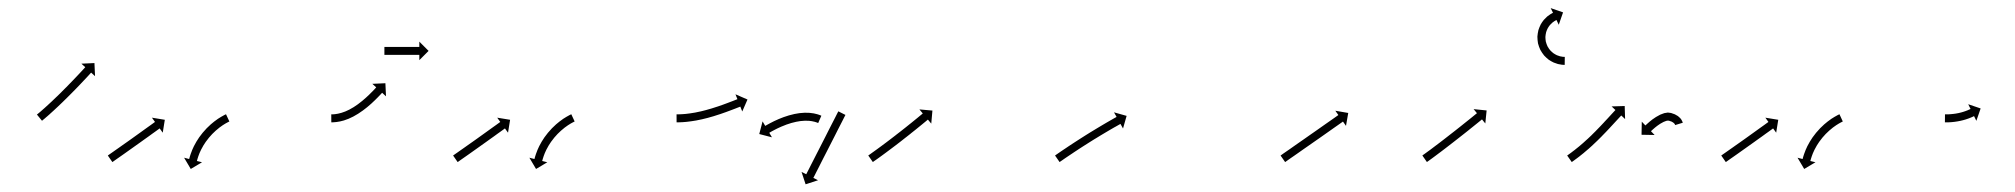

<svg xmlns="http://www.w3.org/2000/svg" viewBox="-20 -508 5049 481"><path d="M73.9 -222.1C73.5 -221.7 73 -221.3 72.5 -221L85.2 -205.5C85.7 -205.8 86.1 -206.2 86.6 -206.6L86.6 -206.6L86.6 -206.6C88 -207.7 89.3 -208.9 90.6 -210L90.7 -210L90.7 -210C92.8 -211.8 94.9 -213.6 96.9 -215.4L96.9 -215.4L97 -215.4C99.7 -217.8 102.4 -220.1 105.1 -222.5L105.1 -222.6L105.1 -222.6C108.3 -225.5 111.5 -228.3 114.7 -231.3L114.7 -231.3L114.7 -231.3C118.2 -234.6 121.8 -237.9 125.3 -241.2L125.3 -241.2L125.3 -241.2C129.1 -244.8 132.8 -248.4 136.6 -252L136.6 -252L136.6 -252C140.5 -255.8 144.3 -259.5 148.1 -263.3L148.1 -263.3L148.1 -263.3C152 -267.1 155.8 -271 159.6 -274.8L159.6 -274.8L159.6 -274.8C163.3 -278.5 166.9 -282.3 170.6 -286L170.6 -286L170.6 -286C174 -289.5 177.4 -293.1 180.8 -296.6L180.8 -296.6L180.8 -296.6C183.8 -299.8 186.8 -303 189.8 -306.2L189.8 -306.2L189.9 -306.2C192.4 -308.9 194.9 -311.6 197.5 -314.3L197.5 -314.3L197.5 -314.3C199.4 -316.4 201.3 -318.5 203.3 -320.6L203.3 -320.6L203.3 -320.6C204.5 -322 205.8 -323.3 207 -324.7C207.5 -325.1 207.9 -325.6 208.3 -326.1L218.1 -317.2L216.6 -350L183.9 -348.5L193.6 -339.6C193.2 -339.1 192.7 -338.6 192.3 -338.2C191.1 -336.8 189.8 -335.5 188.6 -334.1L188.6 -334.1L188.6 -334.2C186.7 -332.1 184.7 -330 182.8 -327.9L182.8 -327.9L182.8 -327.9C180.3 -325.2 177.8 -322.5 175.3 -319.9L175.3 -319.9L175.3 -319.9C172.3 -316.7 169.3 -313.6 166.3 -310.4L166.3 -310.4L166.3 -310.4C163 -306.9 159.6 -303.4 156.2 -299.9L156.2 -299.9L156.2 -300C152.6 -296.2 149 -292.5 145.4 -288.8L145.4 -288.9L145.4 -288.9C141.6 -285.1 137.8 -281.3 134 -277.5L134.1 -277.5L134.1 -277.5C130.3 -273.8 126.5 -270.1 122.7 -266.3L122.7 -266.4L122.7 -266.4C119 -262.8 115.3 -259.2 111.5 -255.7L111.6 -255.7L111.6 -255.7C108.1 -252.5 104.6 -249.2 101.1 -246L101.1 -246L101.1 -246C98 -243.1 94.9 -240.3 91.7 -237.4L91.8 -237.5L91.8 -237.5C89.1 -235.1 86.5 -232.8 83.8 -230.5L83.8 -230.5L83.9 -230.5C81.8 -228.8 79.8 -227 77.8 -225.3L77.8 -225.3L77.8 -225.3C76.5 -224.2 75.2 -223.1 73.9 -222.1L73.9 -222.1Z M251.4 -119.3C251 -119 250.5 -118.7 250.1 -118.4L261.5 -102C262 -102.3 262.4 -102.6 262.9 -102.9C264.1 -103.8 265.4 -104.7 266.7 -105.6C268.6 -107 270.6 -108.3 272.5 -109.7C275.1 -111.5 277.6 -113.2 280.1 -115C283.1 -117.1 286.1 -119.2 289.1 -121.3C292.5 -123.7 295.8 -126.1 299.1 -128.4C302.7 -130.9 306.3 -133.5 309.8 -136C313.5 -138.6 317.2 -141.2 320.9 -143.9C324.6 -146.5 328.2 -149.1 331.9 -151.7C335.5 -154.3 339 -156.8 342.6 -159.4C345.9 -161.8 349.2 -164.1 352.6 -166.5C355.5 -168.7 358.5 -170.8 361.5 -173C364 -174.8 366.5 -176.6 369.1 -178.4C371 -179.8 372.9 -181.2 374.9 -182.6C376.1 -183.5 377.4 -184.4 378.6 -185.3C379.1 -185.6 379.5 -186 380 -186.3L387.7 -175.6L392.9 -207.9L360.6 -213.2L368.3 -202.5C367.8 -202.2 367.4 -201.9 366.9 -201.5C365.7 -200.6 364.4 -199.7 363.2 -198.8C361.2 -197.4 359.3 -196 357.4 -194.6C354.8 -192.8 352.3 -191 349.8 -189.2C346.8 -187.1 343.9 -184.9 340.9 -182.8C337.6 -180.4 334.2 -178 330.9 -175.6C327.4 -173.1 323.8 -170.5 320.3 -168C316.6 -165.4 312.9 -162.8 309.3 -160.1C305.6 -157.5 301.9 -154.9 298.3 -152.3C294.7 -149.8 291.1 -147.3 287.6 -144.8C284.3 -142.4 280.9 -140 277.6 -137.7C274.6 -135.6 271.6 -133.5 268.6 -131.4C266.1 -129.6 263.6 -127.8 261.1 -126.1C259.1 -124.7 257.1 -123.3 255.2 -122C253.9 -121.1 252.7 -120.2 251.4 -119.3ZM553.4 -203.1C553.8 -203.3 554.2 -203.5 554.6 -203.7L546.2 -221.8C545.7 -221.6 545.2 -221.4 544.8 -221.1C544.8 -221.1 544.8 -221.1 544.8 -221.1C544.7 -221.1 544.7 -221.1 544.7 -221.1C543.4 -220.5 542.1 -219.8 540.7 -219.1C540.7 -219.1 540.7 -219.1 540.7 -219.1C540.6 -219.1 540.6 -219 540.6 -219C538.5 -217.9 536.5 -216.8 534.5 -215.6C534.5 -215.6 534.4 -215.6 534.4 -215.6C534.3 -215.6 534.3 -215.5 534.3 -215.5C531.6 -213.9 529 -212.3 526.4 -210.6C526.4 -210.6 526.4 -210.5 526.3 -210.5C526.3 -210.5 526.2 -210.5 526.2 -210.5C523.2 -208.4 520.2 -206.2 517.2 -203.9C517.2 -203.9 517.1 -203.9 517.1 -203.9C517.1 -203.8 517 -203.8 517 -203.8C513.7 -201.2 510.5 -198.5 507.3 -195.8C507.3 -195.8 507.3 -195.7 507.3 -195.7C507.2 -195.7 507.2 -195.6 507.2 -195.6C503.8 -192.6 500.6 -189.5 497.4 -186.3C497.4 -186.3 497.4 -186.2 497.3 -186.2C497.3 -186.2 497.3 -186.1 497.3 -186.1C494.1 -182.7 491 -179.3 488 -175.7C488 -175.7 487.9 -175.7 487.9 -175.6C487.9 -175.6 487.8 -175.5 487.8 -175.5C484.9 -172 482.1 -168.3 479.4 -164.5C479.4 -164.5 479.4 -164.5 479.3 -164.4C479.3 -164.4 479.2 -164.3 479.2 -164.3C476.7 -160.7 474.3 -156.9 472 -153.1C472 -153.1 472 -153.1 471.9 -153C471.9 -153 471.9 -152.9 471.9 -152.9C469.8 -149.3 467.8 -145.7 465.9 -142C465.9 -142 465.9 -142 465.9 -141.9C465.8 -141.8 465.8 -141.8 465.8 -141.8C464.2 -138.5 462.7 -135.1 461.2 -131.7C461.2 -131.7 461.2 -131.7 461.2 -131.6C461.2 -131.6 461.2 -131.5 461.2 -131.5C460 -128.6 458.9 -125.7 457.9 -122.8C457.9 -122.8 457.8 -122.8 457.8 -122.7C457.8 -122.7 457.8 -122.6 457.8 -122.6C457 -120.4 456.3 -118.1 455.6 -115.8C455.6 -115.8 455.6 -115.8 455.6 -115.8C455.6 -115.7 455.6 -115.7 455.6 -115.7C455.2 -114.2 454.7 -112.7 454.3 -111.3C454.3 -111.3 454.3 -111.2 454.3 -111.2C454.3 -111.2 454.3 -111.2 454.3 -111.2C454.2 -110.7 454.1 -110.2 453.9 -109.6L441.2 -112.9L457.9 -84.7L486.1 -101.5L473.3 -104.7C473.4 -105.2 473.6 -105.7 473.7 -106.2C473.7 -106.2 473.7 -106.2 473.7 -106.2C473.7 -106.1 473.7 -106.1 473.7 -106.1C474 -107.5 474.4 -108.8 474.8 -110.2C474.8 -110.2 474.8 -110.1 474.8 -110.1C474.8 -110.1 474.8 -110.1 474.8 -110.1C475.4 -112.1 476.1 -114.2 476.8 -116.3C476.8 -116.3 476.7 -116.2 476.7 -116.2C476.7 -116.2 476.7 -116.1 476.7 -116.1C477.6 -118.8 478.7 -121.4 479.7 -124.1C479.7 -124.1 479.7 -124 479.7 -124C479.7 -123.9 479.6 -123.9 479.6 -123.9C481 -127 482.4 -130.1 483.8 -133.1C483.8 -133.1 483.8 -133.1 483.8 -133C483.8 -133 483.7 -132.9 483.7 -132.9C485.5 -136.3 487.3 -139.6 489.2 -142.9C489.2 -142.9 489.1 -142.9 489.1 -142.8C489.1 -142.8 489 -142.7 489 -142.7C491.2 -146.2 493.4 -149.6 495.7 -153C495.7 -153 495.7 -153 495.7 -152.9C495.6 -152.9 495.6 -152.8 495.6 -152.8C498.1 -156.3 500.7 -159.7 503.4 -163C503.4 -163 503.3 -162.9 503.3 -162.9C503.3 -162.8 503.2 -162.8 503.2 -162.8C506 -166.1 508.9 -169.3 511.8 -172.4C511.8 -172.4 511.8 -172.3 511.7 -172.3C511.7 -172.2 511.6 -172.2 511.6 -172.2C514.6 -175.2 517.6 -178 520.6 -180.8C520.6 -180.8 520.6 -180.8 520.6 -180.8C520.5 -180.7 520.5 -180.7 520.5 -180.7C523.4 -183.2 526.4 -185.7 529.4 -188.1C529.4 -188.1 529.4 -188.1 529.3 -188C529.3 -188 529.2 -188 529.2 -188C532 -190 534.7 -192 537.6 -194C537.6 -194 537.5 -193.9 537.5 -193.9C537.4 -193.9 537.4 -193.9 537.4 -193.9C539.8 -195.4 542.2 -196.9 544.6 -198.4C544.6 -198.4 544.5 -198.4 544.5 -198.3C544.5 -198.3 544.4 -198.3 544.4 -198.3C546.3 -199.3 548.1 -200.4 550 -201.4C550 -201.4 550 -201.4 549.9 -201.3C549.9 -201.3 549.9 -201.3 549.9 -201.3C551.1 -201.9 552.2 -202.5 553.4 -203.1C553.4 -203.1 553.4 -203.1 553.4 -203.1C553.4 -203.1 553.4 -203.1 553.4 -203.1Z M811.2 -221.5C810.8 -221.5 810.3 -221.5 809.9 -221.5L810 -201.5C810.5 -201.5 811 -201.5 811.5 -201.5C811.5 -201.5 811.5 -201.5 811.5 -201.5C811.5 -201.5 811.5 -201.5 811.5 -201.5C813 -201.5 814.4 -201.6 815.8 -201.7C815.8 -201.7 815.8 -201.7 815.9 -201.7C815.9 -201.7 816 -201.7 816 -201.7C818.2 -201.8 820.3 -202 822.5 -202.3C822.5 -202.3 822.6 -202.3 822.6 -202.3C822.7 -202.3 822.8 -202.3 822.8 -202.3C825.6 -202.7 828.4 -203.1 831.2 -203.7C831.2 -203.7 831.3 -203.7 831.4 -203.7C831.4 -203.7 831.5 -203.7 831.5 -203.7C834.8 -204.5 838.2 -205.3 841.4 -206.2C841.4 -206.2 841.5 -206.3 841.6 -206.3C841.7 -206.3 841.7 -206.3 841.7 -206.3C845.5 -207.5 849.1 -208.8 852.8 -210.3C852.8 -210.3 852.8 -210.3 852.9 -210.3C853 -210.4 853.1 -210.4 853.1 -210.4C857 -212.1 860.9 -213.9 864.8 -215.9C864.8 -215.9 864.8 -215.9 864.9 -215.9C865 -216 865 -216 865 -216C869 -218.2 873 -220.5 876.9 -222.9C876.9 -222.9 877 -222.9 877 -222.9C877.1 -223 877.1 -223 877.1 -223C881.1 -225.6 885 -228.2 888.8 -231C888.8 -231 888.9 -231 888.9 -231C889 -231.1 889 -231.1 889 -231.1C892.8 -233.9 896.4 -236.8 900.1 -239.7C900.1 -239.7 900.1 -239.8 900.2 -239.8C900.2 -239.8 900.2 -239.8 900.2 -239.8C903.6 -242.7 907 -245.6 910.4 -248.6C910.4 -248.6 910.4 -248.6 910.4 -248.6C910.4 -248.7 910.5 -248.7 910.5 -248.7C913.4 -251.4 916.4 -254.2 919.3 -257C919.3 -257 919.4 -257 919.4 -257.1C919.4 -257.1 919.4 -257.1 919.4 -257.1C921.9 -259.5 924.3 -262 926.8 -264.5C926.8 -264.5 926.8 -264.5 926.8 -264.5C926.8 -264.5 926.8 -264.5 926.8 -264.5C928.7 -266.4 930.6 -268.4 932.4 -270.4L932.4 -270.4L932.5 -270.4C933.7 -271.7 934.8 -272.9 936 -274.2L936 -274.2L936 -274.2C936.5 -274.7 936.9 -275.2 937.3 -275.6L947 -266.7L945.5 -299.5L912.8 -298L922.5 -289.1C922.1 -288.6 921.7 -288.2 921.3 -287.8L921.3 -287.8L921.3 -287.8C920.2 -286.5 919 -285.3 917.9 -284L917.9 -284.1L917.9 -284.1C916.1 -282.2 914.3 -280.3 912.5 -278.4C912.5 -278.4 912.5 -278.4 912.5 -278.4C912.5 -278.5 912.5 -278.5 912.5 -278.5C910.2 -276.1 907.8 -273.7 905.4 -271.4C905.4 -271.4 905.4 -271.4 905.4 -271.4C905.5 -271.4 905.5 -271.4 905.5 -271.4C902.7 -268.7 899.8 -266.1 896.9 -263.4C896.9 -263.4 897 -263.5 897 -263.5C897 -263.5 897 -263.5 897 -263.5C893.9 -260.7 890.6 -257.9 887.4 -255.2C887.4 -255.2 887.4 -255.2 887.4 -255.2C887.5 -255.2 887.5 -255.3 887.5 -255.3C884.1 -252.5 880.6 -249.8 877 -247.1C877 -247.1 877.1 -247.1 877.1 -247.2C877.1 -247.2 877.2 -247.2 877.2 -247.2C873.6 -244.7 870 -242.2 866.3 -239.8C866.3 -239.8 866.3 -239.8 866.4 -239.8C866.4 -239.9 866.5 -239.9 866.5 -239.9C862.9 -237.7 859.2 -235.6 855.5 -233.6C855.5 -233.6 855.6 -233.6 855.6 -233.7C855.7 -233.7 855.8 -233.7 855.8 -233.7C852.3 -232 848.8 -230.3 845.2 -228.8C845.2 -228.8 845.2 -228.8 845.3 -228.8C845.4 -228.9 845.5 -228.9 845.5 -228.9C842.2 -227.6 839 -226.4 835.6 -225.4C835.6 -225.4 835.7 -225.4 835.8 -225.4C835.9 -225.4 835.9 -225.5 835.9 -225.5C833.1 -224.6 830.1 -223.9 827.2 -223.3C827.2 -223.3 827.3 -223.3 827.4 -223.3C827.4 -223.3 827.5 -223.3 827.5 -223.3C825 -222.8 822.6 -222.4 820.1 -222.1C820.1 -222.1 820.2 -222.1 820.2 -222.1C820.3 -222.1 820.4 -222.1 820.4 -222.1C818.5 -221.9 816.6 -221.8 814.7 -221.6C814.7 -221.6 814.7 -221.6 814.7 -221.6C814.8 -221.6 814.8 -221.6 814.8 -221.6C813.6 -221.6 812.4 -221.5 811.1 -221.5C811.1 -221.5 811.2 -221.5 811.2 -221.5C811.2 -221.5 811.2 -221.5 811.2 -221.5ZM944 -390.5C943.7 -390.5 943.3 -390.5 943 -390.5V-370.5C943.3 -370.5 943.7 -370.5 944 -370.5C944.9 -370.5 945.8 -370.5 946.8 -370.5C948.2 -370.5 949.6 -370.5 951.1 -370.5C952.9 -370.5 954.8 -370.5 956.7 -370.5C958.9 -370.5 961.1 -370.5 963.3 -370.5C965.8 -370.5 968.2 -370.5 970.7 -370.5C973.3 -370.5 976 -370.5 978.6 -370.5C981.3 -370.5 984 -370.5 986.7 -370.5C989.5 -370.5 992.2 -370.5 994.9 -370.5C997.5 -370.5 1000.2 -370.5 1002.8 -370.5C1005.3 -370.5 1007.7 -370.5 1010.2 -370.5C1012.4 -370.5 1014.6 -370.5 1016.8 -370.5C1018.7 -370.5 1020.6 -370.5 1022.4 -370.5C1023.9 -370.5 1025.3 -370.5 1026.7 -370.5C1027.7 -370.5 1028.6 -370.5 1029.5 -370.5C1029.8 -370.5 1030.2 -370.5 1030.5 -370.5V-357.3L1053.7 -380.5L1030.5 -403.7V-390.5C1030.2 -390.5 1029.8 -390.5 1029.5 -390.5C1028.6 -390.5 1027.7 -390.5 1026.7 -390.5C1025.3 -390.5 1023.9 -390.5 1022.4 -390.5C1020.6 -390.5 1018.7 -390.5 1016.8 -390.5C1014.6 -390.5 1012.4 -390.5 1010.2 -390.5C1007.7 -390.5 1005.3 -390.5 1002.8 -390.5C1000.2 -390.5 997.5 -390.5 994.9 -390.5C992.2 -390.5 989.5 -390.5 986.7 -390.5C984 -390.5 981.3 -390.5 978.6 -390.5C976 -390.5 973.3 -390.5 970.7 -390.5C968.2 -390.5 965.8 -390.5 963.3 -390.5C961.1 -390.5 958.9 -390.5 956.7 -390.5C954.8 -390.5 952.9 -390.5 951.1 -390.5C949.6 -390.5 948.2 -390.5 946.8 -390.5C945.8 -390.5 944.9 -390.5 944 -390.5Z M1116.4 -119.3C1116 -119 1115.5 -118.7 1115.1 -118.4L1126.5 -102C1127 -102.3 1127.4 -102.6 1127.9 -102.9C1129.1 -103.8 1130.4 -104.7 1131.7 -105.6C1133.6 -107 1135.6 -108.3 1137.5 -109.7C1140.1 -111.5 1142.6 -113.2 1145.1 -115C1148.1 -117.1 1151.1 -119.2 1154.1 -121.3C1157.5 -123.7 1160.8 -126.1 1164.1 -128.4C1167.7 -130.9 1171.3 -133.5 1174.8 -136C1178.5 -138.6 1182.2 -141.2 1185.9 -143.9C1189.6 -146.5 1193.2 -149.1 1196.9 -151.7C1200.5 -154.3 1204 -156.8 1207.6 -159.4C1210.9 -161.8 1214.2 -164.1 1217.6 -166.5C1220.5 -168.7 1223.5 -170.8 1226.5 -173C1229 -174.8 1231.5 -176.6 1234.1 -178.4C1236 -179.8 1237.9 -181.2 1239.9 -182.6C1241.1 -183.5 1242.4 -184.4 1243.6 -185.3C1244.1 -185.6 1244.5 -186 1245 -186.3L1252.7 -175.6L1257.9 -207.9L1225.6 -213.2L1233.3 -202.5C1232.8 -202.2 1232.4 -201.9 1231.9 -201.5C1230.7 -200.6 1229.4 -199.7 1228.2 -198.8C1226.2 -197.4 1224.3 -196 1222.4 -194.6C1219.8 -192.8 1217.3 -191 1214.8 -189.2C1211.8 -187.1 1208.9 -184.9 1205.9 -182.8C1202.6 -180.4 1199.2 -178 1195.9 -175.6C1192.4 -173.1 1188.8 -170.5 1185.3 -168C1181.6 -165.4 1177.9 -162.8 1174.3 -160.1C1170.6 -157.5 1166.9 -154.9 1163.3 -152.3C1159.7 -149.8 1156.1 -147.3 1152.6 -144.8C1149.3 -142.4 1145.9 -140 1142.6 -137.7C1139.6 -135.6 1136.6 -133.5 1133.6 -131.4C1131.1 -129.6 1128.6 -127.8 1126.1 -126.1C1124.1 -124.7 1122.1 -123.3 1120.2 -122C1118.9 -121.1 1117.7 -120.2 1116.4 -119.3ZM1418.4 -203.1C1418.8 -203.3 1419.2 -203.5 1419.6 -203.7L1411.2 -221.8C1410.7 -221.6 1410.2 -221.4 1409.8 -221.1C1409.8 -221.1 1409.8 -221.1 1409.8 -221.1C1409.7 -221.1 1409.7 -221.1 1409.7 -221.1C1408.4 -220.5 1407.1 -219.8 1405.7 -219.1C1405.7 -219.1 1405.7 -219.1 1405.7 -219.1C1405.6 -219.1 1405.6 -219 1405.6 -219C1403.5 -217.9 1401.5 -216.8 1399.5 -215.6C1399.5 -215.6 1399.4 -215.6 1399.4 -215.6C1399.3 -215.6 1399.3 -215.5 1399.3 -215.5C1396.6 -213.9 1394 -212.3 1391.4 -210.6C1391.4 -210.6 1391.4 -210.5 1391.3 -210.5C1391.3 -210.5 1391.2 -210.5 1391.2 -210.5C1388.2 -208.4 1385.2 -206.2 1382.2 -203.9C1382.2 -203.9 1382.1 -203.9 1382.1 -203.9C1382.1 -203.8 1382 -203.8 1382 -203.8C1378.7 -201.2 1375.5 -198.5 1372.3 -195.8C1372.3 -195.8 1372.3 -195.7 1372.3 -195.7C1372.2 -195.7 1372.2 -195.6 1372.2 -195.6C1368.8 -192.6 1365.6 -189.5 1362.4 -186.3C1362.4 -186.3 1362.4 -186.2 1362.3 -186.2C1362.3 -186.2 1362.3 -186.1 1362.3 -186.1C1359.1 -182.7 1356 -179.3 1353 -175.7C1353 -175.7 1352.9 -175.7 1352.9 -175.6C1352.9 -175.6 1352.8 -175.5 1352.8 -175.5C1349.9 -172 1347.1 -168.3 1344.4 -164.5C1344.4 -164.5 1344.4 -164.5 1344.3 -164.4C1344.3 -164.4 1344.2 -164.3 1344.2 -164.3C1341.7 -160.7 1339.3 -156.9 1337 -153.1C1337 -153.1 1337 -153.1 1336.9 -153C1336.9 -153 1336.9 -152.9 1336.9 -152.9C1334.8 -149.3 1332.8 -145.7 1330.9 -142C1330.9 -142 1330.9 -142 1330.9 -141.9C1330.8 -141.8 1330.8 -141.8 1330.8 -141.8C1329.2 -138.5 1327.7 -135.1 1326.2 -131.7C1326.2 -131.7 1326.2 -131.7 1326.2 -131.6C1326.2 -131.6 1326.2 -131.5 1326.2 -131.5C1325 -128.6 1323.9 -125.7 1322.9 -122.8C1322.9 -122.8 1322.8 -122.8 1322.8 -122.7C1322.8 -122.7 1322.8 -122.6 1322.8 -122.6C1322 -120.4 1321.3 -118.1 1320.6 -115.8C1320.6 -115.8 1320.6 -115.8 1320.6 -115.8C1320.6 -115.7 1320.6 -115.7 1320.6 -115.7C1320.2 -114.2 1319.7 -112.7 1319.3 -111.3C1319.3 -111.3 1319.3 -111.2 1319.3 -111.2C1319.3 -111.2 1319.3 -111.2 1319.3 -111.2C1319.2 -110.7 1319.1 -110.2 1318.9 -109.6L1306.2 -112.9L1322.9 -84.7L1351.1 -101.5L1338.3 -104.7C1338.4 -105.2 1338.6 -105.7 1338.7 -106.2C1338.7 -106.2 1338.7 -106.2 1338.7 -106.2C1338.7 -106.1 1338.7 -106.1 1338.7 -106.1C1339 -107.5 1339.4 -108.8 1339.8 -110.2C1339.8 -110.2 1339.8 -110.1 1339.8 -110.1C1339.8 -110.1 1339.8 -110.1 1339.8 -110.1C1340.4 -112.1 1341.1 -114.2 1341.8 -116.3C1341.8 -116.3 1341.7 -116.2 1341.7 -116.2C1341.7 -116.2 1341.7 -116.1 1341.7 -116.1C1342.6 -118.8 1343.7 -121.4 1344.7 -124.1C1344.7 -124.1 1344.7 -124 1344.7 -124C1344.7 -123.9 1344.6 -123.9 1344.6 -123.9C1346 -127 1347.4 -130.1 1348.8 -133.1C1348.8 -133.1 1348.8 -133.1 1348.8 -133C1348.8 -133 1348.7 -132.9 1348.7 -132.9C1350.5 -136.3 1352.3 -139.6 1354.2 -142.9C1354.2 -142.9 1354.1 -142.9 1354.1 -142.8C1354.1 -142.8 1354 -142.7 1354 -142.7C1356.2 -146.2 1358.4 -149.6 1360.7 -153C1360.7 -153 1360.7 -153 1360.7 -152.9C1360.6 -152.9 1360.6 -152.8 1360.6 -152.8C1363.1 -156.3 1365.7 -159.7 1368.4 -163C1368.4 -163 1368.3 -162.9 1368.3 -162.9C1368.3 -162.8 1368.2 -162.8 1368.2 -162.8C1371 -166.1 1373.9 -169.3 1376.8 -172.4C1376.8 -172.4 1376.8 -172.3 1376.7 -172.3C1376.7 -172.2 1376.6 -172.2 1376.6 -172.2C1379.6 -175.2 1382.6 -178 1385.6 -180.8C1385.6 -180.8 1385.6 -180.8 1385.6 -180.8C1385.5 -180.7 1385.5 -180.7 1385.5 -180.7C1388.4 -183.2 1391.4 -185.7 1394.4 -188.1C1394.4 -188.1 1394.4 -188.1 1394.3 -188C1394.3 -188 1394.2 -188 1394.2 -188C1397 -190 1399.7 -192 1402.6 -194C1402.6 -194 1402.5 -193.9 1402.5 -193.9C1402.4 -193.9 1402.4 -193.9 1402.4 -193.9C1404.8 -195.4 1407.2 -196.9 1409.6 -198.4C1409.6 -198.4 1409.5 -198.4 1409.5 -198.3C1409.5 -198.3 1409.4 -198.3 1409.4 -198.3C1411.3 -199.3 1413.1 -200.4 1415 -201.4C1415 -201.4 1415 -201.4 1414.9 -201.3C1414.9 -201.3 1414.9 -201.3 1414.9 -201.3C1416.1 -201.9 1417.2 -202.5 1418.4 -203.1C1418.4 -203.1 1418.4 -203.1 1418.4 -203.1C1418.4 -203.1 1418.4 -203.1 1418.4 -203.1Z M1676.6 -221.5C1676 -221.5 1675.5 -221.5 1674.9 -221.5L1675 -201.5C1675.6 -201.5 1676.1 -201.5 1676.7 -201.5C1676.7 -201.5 1676.7 -201.5 1676.7 -201.5C1676.7 -201.5 1676.8 -201.5 1676.8 -201.5C1678.4 -201.5 1680 -201.6 1681.7 -201.6C1681.7 -201.6 1681.7 -201.6 1681.7 -201.6C1681.8 -201.6 1681.8 -201.6 1681.8 -201.6C1684.3 -201.7 1686.9 -201.8 1689.5 -201.9C1689.5 -201.9 1689.5 -201.9 1689.5 -201.9C1689.6 -201.9 1689.6 -201.9 1689.6 -201.9C1692.9 -202.2 1696.3 -202.4 1699.6 -202.7C1699.6 -202.7 1699.6 -202.7 1699.7 -202.7C1699.7 -202.7 1699.7 -202.7 1699.7 -202.7C1703.7 -203.2 1707.7 -203.6 1711.6 -204.2C1711.6 -204.2 1711.6 -204.2 1711.7 -204.2C1711.7 -204.2 1711.7 -204.2 1711.7 -204.2C1716.2 -204.8 1720.6 -205.6 1725 -206.3C1725 -206.3 1725.1 -206.4 1725.1 -206.4C1725.2 -206.4 1725.2 -206.4 1725.2 -206.4C1730 -207.3 1734.7 -208.3 1739.4 -209.3C1739.4 -209.3 1739.5 -209.3 1739.5 -209.3C1739.5 -209.4 1739.6 -209.4 1739.6 -209.4C1744.5 -210.5 1749.4 -211.8 1754.3 -213C1754.3 -213 1754.4 -213.1 1754.4 -213.1C1754.4 -213.1 1754.4 -213.1 1754.4 -213.1C1759.4 -214.4 1764.3 -215.9 1769.2 -217.3C1769.2 -217.3 1769.2 -217.4 1769.3 -217.4C1769.3 -217.4 1769.3 -217.4 1769.3 -217.4C1774.1 -218.9 1778.9 -220.4 1783.7 -222C1783.7 -222 1783.7 -222 1783.7 -222C1783.7 -222 1783.8 -222 1783.8 -222C1788.3 -223.5 1792.7 -225.1 1797.2 -226.7C1797.2 -226.7 1797.2 -226.7 1797.3 -226.7C1797.3 -226.7 1797.3 -226.7 1797.3 -226.7C1801.3 -228.2 1805.4 -229.7 1809.4 -231.2L1809.4 -231.2L1809.4 -231.2C1812.9 -232.5 1816.3 -233.8 1819.7 -235.1L1819.7 -235.1L1819.7 -235.1C1822.4 -236.1 1825.1 -237.1 1827.7 -238.2L1827.7 -238.2L1827.7 -238.2C1829.4 -238.9 1831.2 -239.5 1832.9 -240.2C1833.5 -240.5 1834.1 -240.7 1834.7 -240.9L1839.5 -228.7L1852.6 -258.7L1822.5 -271.8L1827.4 -259.5C1826.8 -259.3 1826.1 -259.1 1825.5 -258.8C1823.8 -258.1 1822.1 -257.5 1820.4 -256.8L1820.4 -256.8L1820.4 -256.8C1817.8 -255.8 1815.2 -254.8 1812.5 -253.7L1812.5 -253.7L1812.6 -253.8C1809.2 -252.5 1805.8 -251.2 1802.4 -249.9L1802.4 -249.9L1802.4 -249.9C1798.4 -248.4 1794.5 -247 1790.5 -245.5C1790.5 -245.5 1790.5 -245.5 1790.5 -245.5C1790.5 -245.5 1790.5 -245.5 1790.5 -245.5C1786.1 -244 1781.7 -242.4 1777.3 -240.9C1777.3 -240.9 1777.3 -241 1777.4 -241C1777.4 -241 1777.4 -241 1777.4 -241C1772.7 -239.4 1768.1 -237.9 1763.4 -236.5C1763.4 -236.5 1763.4 -236.5 1763.4 -236.5C1763.4 -236.5 1763.5 -236.5 1763.5 -236.5C1758.7 -235.1 1753.9 -233.7 1749.1 -232.4C1749.1 -232.4 1749.1 -232.4 1749.2 -232.4C1749.2 -232.4 1749.2 -232.4 1749.2 -232.4C1744.5 -231.1 1739.7 -229.9 1735 -228.8C1735 -228.8 1735 -228.8 1735 -228.8C1735.1 -228.8 1735.1 -228.9 1735.1 -228.9C1730.6 -227.8 1726 -226.9 1721.4 -226C1721.4 -226 1721.4 -226 1721.5 -226C1721.5 -226 1721.5 -226 1721.5 -226C1717.3 -225.3 1713.1 -224.6 1708.8 -224C1708.8 -224 1708.9 -224 1708.9 -224C1708.9 -224 1709 -224 1709 -224C1705.2 -223.5 1701.4 -223 1697.7 -222.6C1697.7 -222.6 1697.7 -222.6 1697.7 -222.6C1697.8 -222.6 1697.8 -222.6 1697.8 -222.6C1694.6 -222.4 1691.5 -222.1 1688.3 -221.9C1688.3 -221.9 1688.3 -221.9 1688.3 -221.9C1688.4 -221.9 1688.4 -221.9 1688.4 -221.9C1686 -221.8 1683.5 -221.7 1681.1 -221.6C1681.1 -221.6 1681.1 -221.6 1681.2 -221.6C1681.2 -221.6 1681.2 -221.6 1681.2 -221.6C1679.6 -221.6 1678.1 -221.5 1676.5 -221.5C1676.5 -221.5 1676.5 -221.5 1676.6 -221.5C1676.6 -221.5 1676.6 -221.5 1676.6 -221.5ZM2028.6 -200.2C2029 -200.1 2029.4 -199.9 2029.7 -199.7L2037.7 -218.1C2037.3 -218.3 2036.9 -218.5 2036.4 -218.6C2036.4 -218.6 2036.4 -218.6 2036.4 -218.6C2036.4 -218.7 2036.3 -218.7 2036.3 -218.7C2035.1 -219.2 2033.9 -219.6 2032.7 -220.1C2032.7 -220.1 2032.6 -220.1 2032.6 -220.1C2032.5 -220.2 2032.5 -220.2 2032.5 -220.2C2030.5 -220.9 2028.5 -221.5 2026.6 -222.1C2026.6 -222.1 2026.5 -222.1 2026.4 -222.1C2026.4 -222.1 2026.3 -222.1 2026.3 -222.1C2023.7 -222.8 2021 -223.4 2018.3 -224C2018.3 -224 2018.2 -224 2018.2 -224C2018.1 -224 2018 -224 2018 -224C2014.7 -224.6 2011.4 -225 2008.2 -225.3C2008.2 -225.3 2008.1 -225.3 2008 -225.3C2007.9 -225.3 2007.8 -225.3 2007.8 -225.3C2004 -225.5 2000.2 -225.6 1996.3 -225.6C1996.3 -225.6 1996.3 -225.6 1996.2 -225.6C1996.1 -225.6 1996 -225.6 1996 -225.6C1991.8 -225.4 1987.6 -225.1 1983.3 -224.6C1983.3 -224.6 1983.3 -224.6 1983.2 -224.6C1983.1 -224.6 1983 -224.6 1983 -224.6C1978.6 -223.9 1974.1 -223.2 1969.7 -222.3C1969.7 -222.3 1969.6 -222.3 1969.5 -222.3C1969.5 -222.3 1969.4 -222.2 1969.4 -222.2C1964.9 -221.2 1960.4 -220.1 1955.9 -218.8C1955.9 -218.8 1955.9 -218.8 1955.8 -218.8C1955.7 -218.8 1955.7 -218.7 1955.7 -218.7C1951.3 -217.4 1946.9 -215.9 1942.6 -214.4C1942.6 -214.4 1942.5 -214.4 1942.5 -214.4C1942.5 -214.3 1942.4 -214.3 1942.4 -214.3C1938.3 -212.8 1934.3 -211.2 1930.2 -209.5C1930.2 -209.5 1930.2 -209.5 1930.2 -209.4C1930.1 -209.4 1930.1 -209.4 1930.1 -209.4C1926.4 -207.8 1922.8 -206.2 1919.3 -204.5C1919.3 -204.5 1919.2 -204.5 1919.2 -204.4C1919.2 -204.4 1919.1 -204.4 1919.1 -204.4C1916.1 -202.9 1913.1 -201.4 1910.1 -199.8C1910.1 -199.8 1910.1 -199.8 1910.1 -199.8C1910 -199.8 1910 -199.8 1910 -199.8C1907.7 -198.6 1905.4 -197.3 1903.1 -196C1903.1 -196 1903.1 -196 1903.1 -196C1903.1 -196 1903 -196 1903 -196C1901.6 -195.2 1900.1 -194.3 1898.6 -193.5L1898.6 -193.5L1898.6 -193.5C1898.1 -193.2 1897.6 -192.9 1897.1 -192.6L1890.4 -203.9L1882.1 -172.2L1913.9 -164L1907.2 -175.3C1907.7 -175.6 1908.2 -175.9 1908.7 -176.2L1908.7 -176.2L1908.7 -176.2C1910.1 -177 1911.5 -177.8 1912.9 -178.6C1912.9 -178.6 1912.9 -178.6 1912.9 -178.6C1912.8 -178.6 1912.8 -178.6 1912.8 -178.6C1915 -179.8 1917.2 -181 1919.4 -182.1C1919.4 -182.1 1919.4 -182.1 1919.4 -182.1C1919.4 -182.1 1919.3 -182.1 1919.3 -182.1C1922.2 -183.6 1925.1 -185 1928 -186.5C1928 -186.5 1927.9 -186.5 1927.9 -186.4C1927.9 -186.4 1927.8 -186.4 1927.8 -186.4C1931.3 -188 1934.7 -189.6 1938.1 -191.1C1938.1 -191.1 1938.1 -191.1 1938 -191.1C1938 -191.1 1938 -191 1938 -191C1941.8 -192.6 1945.6 -194.2 1949.5 -195.6C1949.5 -195.6 1949.4 -195.6 1949.4 -195.6C1949.3 -195.6 1949.3 -195.6 1949.3 -195.6C1953.4 -197 1957.4 -198.4 1961.6 -199.6C1961.6 -199.6 1961.5 -199.6 1961.4 -199.6C1961.4 -199.6 1961.3 -199.6 1961.3 -199.6C1965.5 -200.7 1969.7 -201.8 1973.9 -202.7C1973.9 -202.7 1973.8 -202.7 1973.7 -202.7C1973.7 -202.7 1973.6 -202.7 1973.6 -202.7C1977.6 -203.5 1981.7 -204.2 1985.8 -204.8C1985.8 -204.8 1985.7 -204.7 1985.6 -204.7C1985.6 -204.7 1985.5 -204.7 1985.5 -204.7C1989.3 -205.1 1993.1 -205.4 1996.9 -205.6C1996.9 -205.6 1996.8 -205.6 1996.7 -205.6C1996.6 -205.6 1996.5 -205.6 1996.5 -205.6C1999.9 -205.6 2003.3 -205.5 2006.6 -205.3C2006.6 -205.3 2006.5 -205.3 2006.4 -205.4C2006.4 -205.4 2006.3 -205.4 2006.3 -205.4C2009.1 -205.1 2011.9 -204.7 2014.8 -204.3C2014.8 -204.3 2014.7 -204.3 2014.6 -204.3C2014.5 -204.3 2014.4 -204.3 2014.4 -204.3C2016.7 -203.9 2019 -203.4 2021.2 -202.8C2021.2 -202.8 2021.1 -202.8 2021.1 -202.8C2021 -202.9 2020.9 -202.9 2020.9 -202.9C2022.6 -202.4 2024.2 -201.9 2025.9 -201.3C2025.9 -201.3 2025.8 -201.3 2025.8 -201.3C2025.7 -201.4 2025.7 -201.4 2025.7 -201.4C2026.7 -201 2027.7 -200.6 2028.7 -200.2C2028.7 -200.2 2028.7 -200.2 2028.7 -200.2C2028.6 -200.2 2028.6 -200.2 2028.6 -200.2ZM2097.1 -218.3C2097.4 -218.9 2097.7 -219.5 2098 -220.1L2080.2 -229.1C2079.9 -228.6 2079.6 -228 2079.3 -227.4C2078.4 -225.7 2077.6 -224 2076.7 -222.4C2075.4 -219.8 2074.1 -217.2 2072.8 -214.6C2071 -211.2 2069.3 -207.9 2067.6 -204.5C2065.6 -200.5 2063.6 -196.6 2061.5 -192.6C2059.3 -188.1 2057 -183.7 2054.7 -179.3C2052.3 -174.5 2049.9 -169.8 2047.5 -165C2045 -160.1 2042.5 -155.2 2040 -150.3C2037.5 -145.4 2035 -140.5 2032.5 -135.6C2030.1 -130.8 2027.6 -126.1 2025.2 -121.4C2023 -116.9 2020.7 -112.5 2018.4 -108C2016.4 -104.1 2014.4 -100.1 2012.3 -96.1C2010.6 -92.7 2008.9 -89.4 2007.2 -86C2005.9 -83.4 2004.6 -80.8 2003.2 -78.2C2002.4 -76.6 2001.5 -74.9 2000.7 -73.2C2000.4 -72.6 2000.1 -72 1999.8 -71.5L1988 -77.4L1998.2 -46.3L2029.3 -56.4L2017.6 -62.4C2017.9 -63 2018.2 -63.6 2018.5 -64.1C2019.4 -65.8 2020.2 -67.5 2021.1 -69.1C2022.4 -71.7 2023.7 -74.3 2025 -76.9C2026.7 -80.3 2028.4 -83.7 2030.2 -87C2032.2 -91 2034.2 -95 2036.2 -98.9C2038.5 -103.4 2040.8 -107.8 2043 -112.3C2045.5 -117 2047.9 -121.8 2050.3 -126.5C2052.8 -131.4 2055.3 -136.3 2057.8 -141.2C2060.3 -146.1 2062.8 -151 2065.3 -155.9C2067.7 -160.7 2070.1 -165.4 2072.6 -170.2C2074.8 -174.6 2077.1 -179.1 2079.3 -183.5C2081.4 -187.5 2083.4 -191.4 2085.4 -195.4C2087.1 -198.8 2088.9 -202.2 2090.6 -205.5C2091.9 -208.1 2093.2 -210.7 2094.5 -213.3C2095.4 -215 2096.2 -216.6 2097.1 -218.3Z M2156.7 -119.6C2156.2 -119.2 2155.7 -118.8 2155.2 -118.5L2166.6 -102.1C2167.1 -102.4 2167.6 -102.8 2168.2 -103.1L2168.2 -103.1L2168.2 -103.2C2169.7 -104.2 2171.2 -105.2 2172.6 -106.3L2172.6 -106.3L2172.7 -106.3C2175 -107.9 2177.3 -109.6 2179.6 -111.2L2179.6 -111.2L2179.6 -111.2C2182.6 -113.4 2185.6 -115.5 2188.6 -117.7L2188.6 -117.7L2188.6 -117.7C2192.1 -120.3 2195.7 -122.9 2199.2 -125.5L2199.2 -125.5L2199.2 -125.5C2203.1 -128.4 2207.1 -131.4 2211 -134.3L2211 -134.3L2211 -134.3C2215.2 -137.5 2219.4 -140.6 2223.6 -143.8L2223.6 -143.8L2223.6 -143.8C2227.9 -147.1 2232.2 -150.4 2236.5 -153.7L2236.5 -153.7L2236.5 -153.7C2240.8 -157.1 2245.1 -160.4 2249.3 -163.8L2249.3 -163.8L2249.4 -163.8C2253.5 -167 2257.6 -170.3 2261.7 -173.5L2261.7 -173.5L2261.7 -173.6C2265.6 -176.6 2269.4 -179.7 2273.3 -182.8L2273.3 -182.8L2273.3 -182.8C2276.7 -185.5 2280.1 -188.3 2283.5 -191.1L2283.5 -191.1L2283.5 -191.1C2286.4 -193.4 2289.3 -195.8 2292.2 -198.2L2292.2 -198.2L2292.2 -198.2C2294.4 -200 2296.6 -201.8 2298.8 -203.6L2298.8 -203.6L2298.8 -203.6C2300.2 -204.8 2301.6 -206 2303.1 -207.2C2303.6 -207.6 2304.1 -208 2304.6 -208.4L2313 -198.3L2315.9 -231L2283.3 -233.9L2291.7 -223.8C2291.2 -223.4 2290.7 -222.9 2290.3 -222.5C2288.8 -221.4 2287.4 -220.2 2286 -219L2286 -219L2286 -219C2283.9 -217.2 2281.7 -215.4 2279.5 -213.6L2279.5 -213.6L2279.5 -213.6C2276.6 -211.3 2273.8 -208.9 2270.9 -206.6L2270.9 -206.6L2270.9 -206.6C2267.5 -203.8 2264.1 -201.1 2260.7 -198.3L2260.7 -198.3L2260.7 -198.4C2256.9 -195.3 2253.1 -192.2 2249.3 -189.2L2249.3 -189.2L2249.3 -189.2C2245.2 -186 2241.1 -182.7 2237 -179.5L2237 -179.5L2237 -179.5C2232.8 -176.2 2228.5 -172.9 2224.2 -169.6L2224.3 -169.6L2224.3 -169.6C2220 -166.3 2215.7 -163 2211.4 -159.7L2211.4 -159.7L2211.4 -159.7C2207.3 -156.6 2203.1 -153.4 2199 -150.3L2199 -150.3L2199 -150.3C2195.1 -147.4 2191.2 -144.5 2187.3 -141.6L2187.3 -141.6L2187.3 -141.6C2183.8 -139 2180.3 -136.4 2176.8 -133.9L2176.8 -133.9L2176.8 -133.9C2173.9 -131.7 2170.9 -129.6 2167.9 -127.5L2167.9 -127.5L2167.9 -127.5C2165.7 -125.9 2163.4 -124.2 2161.1 -122.6L2161.1 -122.6L2161.1 -122.6C2159.7 -121.6 2158.2 -120.6 2156.7 -119.5L2156.7 -119.5Z M2624.8 -119.6C2624.2 -119.2 2623.7 -118.8 2623.1 -118.4L2634.5 -102C2635.1 -102.4 2635.7 -102.8 2636.2 -103.2C2637.8 -104.3 2639.3 -105.3 2640.9 -106.4L2640.9 -106.4L2640.9 -106.4C2643.3 -108.1 2645.8 -109.8 2648.2 -111.5L2648.2 -111.5L2648.2 -111.5C2651.4 -113.6 2654.6 -115.8 2657.7 -117.9L2657.7 -117.9L2657.7 -117.9C2661.5 -120.5 2665.3 -123 2669.1 -125.5L2669.1 -125.5L2669 -125.5C2673.3 -128.3 2677.5 -131.1 2681.8 -133.9L2681.7 -133.9L2681.7 -133.9C2686.3 -136.8 2690.8 -139.8 2695.4 -142.7L2695.4 -142.7L2695.4 -142.7C2700.1 -145.7 2704.8 -148.7 2709.6 -151.7L2709.6 -151.7L2709.6 -151.7C2714.3 -154.6 2719.1 -157.6 2723.8 -160.6L2723.8 -160.5L2723.8 -160.5C2728.4 -163.4 2733.1 -166.2 2737.7 -169L2737.7 -169L2737.7 -169C2742.1 -171.6 2746.4 -174.2 2750.8 -176.8L2750.8 -176.8L2750.8 -176.8C2754.7 -179.1 2758.6 -181.4 2762.5 -183.7L2762.5 -183.7L2762.5 -183.7C2765.9 -185.6 2769.2 -187.5 2772.5 -189.5L2772.5 -189.5L2772.5 -189.4C2775.1 -190.9 2777.7 -192.4 2780.3 -193.8L2780.3 -193.8L2780.3 -193.8C2781.9 -194.8 2783.6 -195.7 2785.2 -196.6C2785.8 -197 2786.4 -197.3 2787 -197.6L2793.4 -186.1L2802.4 -217.7L2770.8 -226.6L2777.3 -215.1C2776.7 -214.8 2776.1 -214.4 2775.5 -214.1C2773.8 -213.2 2772.1 -212.2 2770.4 -211.3L2770.4 -211.3L2770.4 -211.3C2767.8 -209.8 2765.2 -208.3 2762.6 -206.8L2762.6 -206.8L2762.6 -206.8C2759.2 -204.9 2755.9 -202.9 2752.5 -201L2752.5 -201L2752.5 -201C2748.5 -198.7 2744.6 -196.4 2740.6 -194L2740.6 -194L2740.6 -194C2736.2 -191.4 2731.8 -188.8 2727.4 -186.1L2727.4 -186.1L2727.4 -186.1C2722.7 -183.3 2718 -180.4 2713.4 -177.6L2713.3 -177.6L2713.3 -177.6C2708.5 -174.6 2703.7 -171.6 2698.9 -168.6L2698.9 -168.6L2698.9 -168.6C2694.1 -165.6 2689.4 -162.6 2684.6 -159.5L2684.6 -159.5L2684.6 -159.5C2680 -156.6 2675.4 -153.6 2670.8 -150.6L2670.8 -150.6L2670.8 -150.6C2666.5 -147.8 2662.3 -145 2658 -142.2L2658 -142.2L2658 -142.2C2654.2 -139.6 2650.4 -137.1 2646.6 -134.5L2646.5 -134.5L2646.5 -134.5C2643.3 -132.3 2640.1 -130.2 2636.9 -128L2636.9 -128L2636.9 -128C2634.4 -126.3 2632 -124.6 2629.5 -122.9L2629.5 -122.9L2629.5 -122.9C2627.9 -121.8 2626.4 -120.7 2624.8 -119.6Z M3189.7 -119.5C3189.2 -119.2 3188.6 -118.8 3188.1 -118.4L3199.5 -102C3200.1 -102.4 3200.6 -102.8 3201.2 -103.1C3202.7 -104.2 3204.2 -105.3 3205.8 -106.4C3208.2 -108 3210.5 -109.7 3212.9 -111.4C3216 -113.5 3219.1 -115.7 3222.2 -117.8C3225.9 -120.4 3229.5 -123 3233.2 -125.5C3237.3 -128.4 3241.4 -131.2 3245.4 -134.1C3249.8 -137.1 3254.2 -140.2 3258.5 -143.2C3263 -146.4 3267.6 -149.5 3272.1 -152.7C3276.6 -155.8 3281.1 -159 3285.6 -162.1C3289.9 -165.2 3294.3 -168.3 3298.7 -171.3C3302.7 -174.2 3306.8 -177 3310.9 -179.9C3314.5 -182.4 3318.2 -185 3321.8 -187.6C3324.9 -189.7 3328 -191.9 3331.1 -194.1C3333.5 -195.7 3335.8 -197.4 3338.2 -199.1C3339.7 -200.2 3341.3 -201.2 3342.8 -202.3C3343.3 -202.7 3343.9 -203.1 3344.4 -203.5L3352 -192.7L3357.6 -225L3325.3 -230.6L3332.9 -219.8C3332.3 -219.4 3331.8 -219 3331.3 -218.7C3329.7 -217.6 3328.2 -216.5 3326.7 -215.4C3324.3 -213.8 3321.9 -212.1 3319.6 -210.4C3316.5 -208.3 3313.4 -206.1 3310.3 -203.9C3306.7 -201.4 3303 -198.8 3299.4 -196.3C3295.3 -193.4 3291.2 -190.5 3287.2 -187.7C3282.8 -184.6 3278.5 -181.6 3274.1 -178.5C3269.6 -175.4 3265.1 -172.2 3260.6 -169.1C3256.1 -165.9 3251.6 -162.8 3247.1 -159.6C3242.7 -156.6 3238.4 -153.5 3234 -150.5C3229.9 -147.6 3225.8 -144.8 3221.7 -141.9C3218.1 -139.3 3214.4 -136.8 3210.8 -134.2C3207.7 -132.1 3204.6 -129.9 3201.5 -127.8C3199.1 -126.1 3196.7 -124.4 3194.3 -122.8C3192.8 -121.7 3191.3 -120.6 3189.7 -119.5Z M3544.7 -119.5C3544.2 -119.2 3543.8 -118.9 3543.3 -118.5L3554.7 -102.1C3555.2 -102.4 3555.7 -102.8 3556.1 -103.1L3556.2 -103.1L3556.2 -103.1C3557.6 -104.1 3559 -105.2 3560.5 -106.2L3560.5 -106.2L3560.5 -106.2C3562.8 -107.8 3565 -109.5 3567.3 -111.1L3567.3 -111.1L3567.3 -111.1C3570.3 -113.3 3573.2 -115.5 3576.2 -117.7L3576.2 -117.7L3576.2 -117.7C3579.7 -120.3 3583.2 -123 3586.7 -125.6L3586.8 -125.6L3586.8 -125.6C3590.7 -128.6 3594.6 -131.5 3598.5 -134.5L3598.5 -134.5L3598.5 -134.5C3602.7 -137.7 3606.9 -141 3611.1 -144.2L3611.1 -144.2L3611.1 -144.2C3615.4 -147.5 3619.7 -150.9 3624 -154.2L3624 -154.2L3624 -154.2C3628.3 -157.6 3632.6 -160.9 3636.9 -164.3L3636.9 -164.3L3636.9 -164.3C3641.1 -167.6 3645.2 -170.8 3649.4 -174.1L3649.4 -174.1L3649.4 -174.1C3653.3 -177.2 3657.1 -180.3 3661 -183.3L3661 -183.4L3661 -183.4C3664.5 -186.1 3667.9 -188.9 3671.4 -191.7L3671.4 -191.7L3671.4 -191.7C3674.3 -194 3677.2 -196.4 3680.1 -198.7C3682.4 -200.5 3684.6 -202.3 3686.9 -204.2C3688.3 -205.3 3689.7 -206.5 3691.2 -207.7C3691.7 -208.1 3692.2 -208.5 3692.7 -208.9L3701 -198.7L3704.3 -231.3L3671.7 -234.6L3680.1 -224.4C3679.6 -224 3679 -223.6 3678.5 -223.2C3677.1 -222 3675.7 -220.8 3674.2 -219.7C3672 -217.9 3669.8 -216.1 3667.6 -214.3C3664.7 -211.9 3661.8 -209.6 3658.8 -207.2L3658.9 -207.2L3658.9 -207.3C3655.4 -204.5 3652 -201.7 3648.5 -199L3648.5 -199L3648.5 -199C3644.7 -195.9 3640.8 -192.9 3637 -189.8L3637 -189.8L3637 -189.8C3632.8 -186.5 3628.7 -183.3 3624.6 -180L3624.6 -180L3624.6 -180C3620.3 -176.7 3616 -173.3 3611.7 -170L3611.7 -170L3611.7 -170C3607.5 -166.7 3603.2 -163.3 3598.9 -160L3598.9 -160L3598.9 -160C3594.7 -156.8 3590.6 -153.6 3586.4 -150.4L3586.4 -150.4L3586.4 -150.4C3582.5 -147.5 3578.6 -144.5 3574.7 -141.6L3574.7 -141.6L3574.7 -141.6C3571.2 -139 3567.7 -136.3 3564.3 -133.7L3564.3 -133.7L3564.3 -133.7C3561.3 -131.6 3558.4 -129.4 3555.5 -127.3L3555.5 -127.3L3555.5 -127.3C3553.3 -125.7 3551.1 -124 3548.8 -122.4L3548.8 -122.5L3548.9 -122.5C3547.5 -121.5 3546.1 -120.5 3544.7 -119.5L3544.7 -119.5ZM3898.1 -345.5C3898.7 -345.5 3899.3 -345.5 3899.9 -345.5L3900.1 -365.5C3899.5 -365.5 3899 -365.5 3898.5 -365.5C3898.5 -365.5 3898.5 -365.5 3898.6 -365.5C3898.6 -365.5 3898.7 -365.5 3898.7 -365.5C3897.2 -365.6 3895.7 -365.7 3894.3 -365.8C3894.3 -365.8 3894.4 -365.8 3894.5 -365.8C3894.6 -365.8 3894.7 -365.8 3894.7 -365.8C3892.4 -366.1 3890.1 -366.5 3887.9 -367C3887.9 -367 3888 -367 3888.2 -367C3888.3 -366.9 3888.4 -366.9 3888.4 -366.9C3885.5 -367.7 3882.7 -368.7 3879.9 -369.8C3879.9 -369.8 3880.1 -369.8 3880.2 -369.7C3880.4 -369.6 3880.5 -369.6 3880.5 -369.6C3877.3 -371.1 3874.2 -372.9 3871.3 -374.9C3871.3 -374.9 3871.4 -374.8 3871.6 -374.6C3871.7 -374.5 3871.9 -374.4 3871.9 -374.4C3868.8 -376.9 3865.9 -379.5 3863.2 -382.4C3863.2 -382.4 3863.3 -382.3 3863.4 -382.1C3863.5 -382 3863.7 -381.8 3863.7 -381.8C3861 -385.1 3858.7 -388.6 3856.6 -392.3C3856.6 -392.3 3856.7 -392.1 3856.8 -391.9C3856.9 -391.7 3857 -391.5 3857 -391.5C3855.2 -395.5 3853.7 -399.6 3852.6 -403.8C3852.6 -403.8 3852.6 -403.6 3852.6 -403.4C3852.7 -403.2 3852.7 -403 3852.7 -403C3852 -407.2 3851.6 -411.5 3851.5 -415.8C3851.5 -415.8 3851.5 -415.6 3851.5 -415.4C3851.5 -415.2 3851.5 -415 3851.5 -415C3851.8 -419.2 3852.4 -423.3 3853.4 -427.4C3853.4 -427.4 3853.3 -427.2 3853.2 -427C3853.2 -426.8 3853.1 -426.6 3853.1 -426.6C3854.3 -430.4 3855.8 -434.1 3857.6 -437.6C3857.6 -437.6 3857.5 -437.4 3857.4 -437.3C3857.3 -437.1 3857.2 -436.9 3857.2 -436.9C3859 -440 3861 -442.9 3863.2 -445.7C3863.2 -445.7 3863.1 -445.6 3863 -445.5C3862.9 -445.3 3862.8 -445.2 3862.8 -445.2C3864.8 -447.4 3867 -449.5 3869.2 -451.5C3869.2 -451.5 3869.1 -451.4 3869 -451.4C3868.9 -451.3 3868.8 -451.2 3868.8 -451.2C3870.6 -452.6 3872.5 -454 3874.4 -455.2C3874.4 -455.2 3874.3 -455.2 3874.3 -455.1C3874.2 -455.1 3874.1 -455 3874.1 -455C3875.4 -455.8 3876.7 -456.6 3878 -457.2C3878 -457.2 3877.9 -457.2 3877.9 -457.2C3877.8 -457.2 3877.8 -457.2 3877.8 -457.2C3878.3 -457.4 3878.8 -457.6 3879.3 -457.9L3885 -446L3895.8 -477L3864.8 -487.7L3870.6 -475.9C3870 -475.6 3869.5 -475.3 3868.9 -475.1C3868.9 -475.1 3868.8 -475 3868.8 -475C3868.8 -475 3868.7 -475 3868.7 -475C3867 -474.1 3865.4 -473.2 3863.8 -472.2C3863.8 -472.2 3863.7 -472.1 3863.7 -472.1C3863.6 -472.1 3863.5 -472 3863.5 -472C3861.1 -470.4 3858.7 -468.7 3856.4 -466.9C3856.4 -466.9 3856.3 -466.8 3856.2 -466.7C3856.1 -466.7 3856 -466.6 3856 -466.6C3853.2 -464.1 3850.5 -461.4 3848 -458.6C3848 -458.6 3847.9 -458.5 3847.8 -458.4C3847.7 -458.3 3847.6 -458.2 3847.6 -458.2C3844.8 -454.7 3842.3 -451 3840 -447.2C3840 -447.2 3839.9 -447 3839.9 -446.8C3839.8 -446.7 3839.7 -446.5 3839.7 -446.5C3837.5 -442.1 3835.6 -437.4 3834.1 -432.7C3834.1 -432.7 3834 -432.5 3834 -432.3C3833.9 -432.1 3833.9 -431.9 3833.9 -431.9C3832.7 -426.8 3831.9 -421.6 3831.5 -416.4C3831.5 -416.4 3831.5 -416.2 3831.5 -416C3831.5 -415.8 3831.5 -415.6 3831.5 -415.6C3831.6 -410.2 3832.1 -404.8 3833 -399.5C3833 -399.5 3833.1 -399.3 3833.1 -399.1C3833.2 -398.9 3833.2 -398.7 3833.2 -398.7C3834.6 -393.4 3836.5 -388.2 3838.8 -383.2C3838.8 -383.2 3838.9 -383 3839 -382.8C3839.1 -382.7 3839.2 -382.5 3839.2 -382.5C3841.8 -377.8 3844.8 -373.4 3848.1 -369.3C3848.1 -369.3 3848.2 -369.1 3848.3 -369C3848.5 -368.8 3848.6 -368.7 3848.6 -368.7C3852 -365.1 3855.7 -361.7 3859.6 -358.6C3859.6 -358.6 3859.8 -358.5 3859.9 -358.4C3860.1 -358.3 3860.2 -358.2 3860.2 -358.2C3863.9 -355.7 3867.8 -353.5 3871.8 -351.6C3871.8 -351.6 3871.9 -351.5 3872.1 -351.4C3872.2 -351.4 3872.4 -351.3 3872.4 -351.3C3875.9 -349.9 3879.4 -348.6 3883 -347.6C3883 -347.6 3883.2 -347.6 3883.3 -347.6C3883.4 -347.5 3883.5 -347.5 3883.5 -347.5C3886.4 -346.9 3889.2 -346.3 3892 -346C3892 -346 3892.1 -346 3892.2 -345.9C3892.3 -345.9 3892.4 -345.9 3892.4 -345.9C3894.2 -345.7 3896.1 -345.6 3897.9 -345.5C3897.9 -345.5 3897.9 -345.5 3898 -345.5C3898 -345.5 3898.1 -345.5 3898.1 -345.5Z M3907.6 -119.5C3907.1 -119.1 3906.6 -118.8 3906.1 -118.4L3917.6 -102C3918.1 -102.4 3918.6 -102.7 3919.1 -103.1L3919.1 -103.1L3919.1 -103.1C3920.5 -104.1 3921.9 -105.1 3923.3 -106.1C3923.3 -106.1 3923.4 -106.1 3923.4 -106.1C3923.4 -106.1 3923.4 -106.2 3923.4 -106.2C3925.6 -107.7 3927.8 -109.3 3929.9 -111C3929.9 -111 3929.9 -111 3930 -111C3930 -111 3930 -111 3930 -111C3932.8 -113.1 3935.6 -115.3 3938.4 -117.4C3938.4 -117.4 3938.4 -117.4 3938.4 -117.4C3938.4 -117.5 3938.4 -117.5 3938.4 -117.5C3941.7 -120.1 3944.9 -122.7 3948.2 -125.3C3948.2 -125.3 3948.2 -125.3 3948.2 -125.4C3948.2 -125.4 3948.2 -125.4 3948.2 -125.4C3951.8 -128.4 3955.4 -131.4 3958.9 -134.5C3958.9 -134.5 3958.9 -134.5 3958.9 -134.5C3958.9 -134.5 3959 -134.5 3959 -134.5C3962.7 -137.9 3966.5 -141.2 3970.2 -144.6C3970.2 -144.6 3970.2 -144.6 3970.2 -144.6C3970.2 -144.7 3970.2 -144.7 3970.2 -144.7C3974 -148.2 3977.8 -151.8 3981.6 -155.5C3981.6 -155.5 3981.6 -155.5 3981.6 -155.5C3981.6 -155.5 3981.6 -155.5 3981.6 -155.5C3985.4 -159.2 3989.1 -162.9 3992.8 -166.6C3992.8 -166.6 3992.8 -166.7 3992.8 -166.7C3992.8 -166.7 3992.8 -166.7 3992.8 -166.7C3996.4 -170.4 4000 -174.1 4003.6 -177.8L4003.6 -177.8L4003.6 -177.8C4006.9 -181.4 4010.3 -184.9 4013.6 -188.4L4013.6 -188.5L4013.6 -188.5C4016.6 -191.7 4019.6 -194.9 4022.6 -198.2C4025.2 -201 4027.7 -203.7 4030.3 -206.5C4032.3 -208.7 4034.3 -210.8 4036.3 -213L4036.3 -213L4036.3 -213C4037.6 -214.4 4038.9 -215.8 4040.2 -217.2L4040.2 -217.2L4040.2 -217.2C4040.7 -217.7 4041.1 -218.2 4041.6 -218.7L4051.2 -209.7L4050.2 -242.4L4017.4 -241.4L4027 -232.4C4026.5 -231.9 4026.1 -231.4 4025.6 -230.9L4025.6 -230.9L4025.6 -230.9C4024.3 -229.5 4023 -228 4021.6 -226.6L4021.6 -226.6L4021.6 -226.6C4019.6 -224.4 4017.6 -222.3 4015.6 -220.1C4013 -217.3 4010.4 -214.5 4007.9 -211.7C4004.9 -208.5 4001.9 -205.3 3998.9 -202.1L3999 -202.1L3999 -202.1C3995.7 -198.6 3992.4 -195.1 3989.1 -191.6L3989.1 -191.6L3989.1 -191.6C3985.6 -187.9 3982.1 -184.3 3978.5 -180.7C3978.5 -180.7 3978.5 -180.7 3978.6 -180.7C3978.6 -180.7 3978.6 -180.7 3978.6 -180.7C3974.9 -177 3971.3 -173.4 3967.6 -169.8C3967.6 -169.8 3967.6 -169.8 3967.6 -169.8C3967.7 -169.8 3967.7 -169.8 3967.7 -169.8C3964 -166.3 3960.3 -162.8 3956.6 -159.3C3956.6 -159.3 3956.6 -159.3 3956.6 -159.3C3956.6 -159.3 3956.6 -159.4 3956.6 -159.4C3953 -156 3949.4 -152.8 3945.7 -149.5C3945.7 -149.5 3945.7 -149.5 3945.8 -149.6C3945.8 -149.6 3945.8 -149.6 3945.8 -149.6C3942.4 -146.6 3938.9 -143.6 3935.4 -140.7C3935.4 -140.7 3935.4 -140.7 3935.4 -140.8C3935.5 -140.8 3935.5 -140.8 3935.5 -140.8C3932.3 -138.2 3929.2 -135.7 3926 -133.2C3926 -133.2 3926 -133.2 3926 -133.2C3926.1 -133.2 3926.1 -133.2 3926.1 -133.2C3923.4 -131.1 3920.7 -129 3917.9 -127C3917.9 -127 3918 -127 3918 -127C3918 -127 3918 -127 3918 -127C3915.9 -125.4 3913.8 -123.9 3911.6 -122.3C3911.6 -122.3 3911.7 -122.4 3911.7 -122.4C3911.7 -122.4 3911.7 -122.4 3911.7 -122.4C3910.3 -121.4 3908.9 -120.4 3907.6 -119.4L3907.6 -119.4ZM4176.4 -195.3C4176.4 -195.1 4176.5 -194.9 4176.6 -194.7L4195.7 -200.5C4195.6 -200.8 4195.5 -201.1 4195.5 -201.3C4195.5 -201.3 4195.4 -201.4 4195.4 -201.4C4195.4 -201.5 4195.4 -201.5 4195.4 -201.5C4195.1 -202.3 4194.8 -203.1 4194.5 -203.9C4194.5 -203.9 4194.5 -204 4194.4 -204C4194.4 -204.1 4194.3 -204.2 4194.3 -204.2C4193.8 -205.4 4193.2 -206.5 4192.6 -207.6C4192.6 -207.6 4192.5 -207.7 4192.5 -207.8C4192.4 -207.9 4192.3 -208.1 4192.3 -208.1C4191.4 -209.5 4190.4 -210.8 4189.3 -212.1C4189.3 -212.1 4189.2 -212.2 4189.1 -212.3C4188.9 -212.4 4188.8 -212.5 4188.8 -212.5C4187.3 -214.1 4185.6 -215.6 4183.9 -216.9C4183.9 -216.9 4183.8 -217 4183.6 -217.1C4183.5 -217.2 4183.4 -217.3 4183.4 -217.3C4181.1 -218.8 4178.7 -220.2 4176.2 -221.4C4176.2 -221.4 4176.1 -221.5 4175.9 -221.6C4175.8 -221.7 4175.6 -221.7 4175.6 -221.7C4172.7 -222.9 4169.8 -224 4166.8 -224.8C4166.8 -224.8 4166.6 -224.8 4166.4 -224.9C4166.3 -224.9 4166.1 -225 4166.1 -225C4163.6 -225.5 4161.1 -225.9 4158.6 -226C4158.6 -226 4158.3 -226 4158.1 -226C4157.8 -226 4157.5 -225.9 4157.5 -225.9C4154.8 -225.7 4152.2 -225.2 4149.5 -224.6C4149.5 -224.6 4149.4 -224.6 4149.2 -224.5C4149.1 -224.5 4148.9 -224.4 4148.9 -224.4C4145.6 -223.4 4142.4 -222.1 4139.3 -220.8C4139.3 -220.8 4139.2 -220.7 4139.1 -220.7C4139 -220.6 4138.9 -220.6 4138.9 -220.6C4135.6 -218.9 4132.3 -217.1 4129.2 -215.2C4129.2 -215.2 4129.1 -215.2 4129 -215.2C4129 -215.1 4128.9 -215.1 4128.9 -215.1C4125.9 -213.2 4123 -211.2 4120.1 -209.1C4120.1 -209.1 4120.1 -209.1 4120 -209C4120 -209 4119.9 -209 4119.9 -209C4117.5 -207.1 4115 -205.1 4112.6 -203.2C4112.6 -203.2 4112.6 -203.1 4112.6 -203.1C4112.5 -203.1 4112.5 -203.1 4112.5 -203.1C4110.6 -201.5 4108.8 -199.9 4107 -198.2C4107 -198.2 4106.9 -198.2 4106.9 -198.2C4106.9 -198.2 4106.9 -198.2 4106.9 -198.2C4105.7 -197.1 4104.5 -196 4103.4 -194.9L4103.3 -194.9L4103.3 -194.8C4102.9 -194.5 4102.5 -194.1 4102.1 -193.7L4093 -203.2L4092.4 -170.4L4125.1 -169.8L4116 -179.3C4116.4 -179.7 4116.8 -180 4117.2 -180.4L4117.1 -180.4L4117.1 -180.4C4118.2 -181.4 4119.3 -182.4 4120.4 -183.4C4120.4 -183.4 4120.4 -183.4 4120.4 -183.4C4120.3 -183.4 4120.3 -183.3 4120.3 -183.3C4122 -184.9 4123.7 -186.4 4125.5 -187.8C4125.5 -187.8 4125.4 -187.8 4125.4 -187.8C4125.4 -187.7 4125.3 -187.7 4125.3 -187.7C4127.5 -189.5 4129.8 -191.3 4132 -193C4132 -193 4132 -193 4131.9 -193C4131.9 -192.9 4131.9 -192.9 4131.9 -192.9C4134.4 -194.7 4137.1 -196.5 4139.7 -198.3C4139.7 -198.3 4139.7 -198.2 4139.6 -198.2C4139.5 -198.1 4139.5 -198.1 4139.5 -198.1C4142.2 -199.7 4145 -201.2 4147.8 -202.7C4147.8 -202.7 4147.7 -202.6 4147.6 -202.6C4147.5 -202.5 4147.4 -202.5 4147.4 -202.5C4149.8 -203.6 4152.3 -204.5 4154.9 -205.4C4154.9 -205.4 4154.8 -205.3 4154.6 -205.3C4154.4 -205.2 4154.3 -205.2 4154.3 -205.2C4155.8 -205.6 4157.4 -205.9 4159 -206C4159 -206 4158.8 -206 4158.5 -206C4158.2 -206 4158 -206 4158 -206C4159.3 -205.9 4160.8 -205.6 4162.1 -205.4C4162.1 -205.4 4161.9 -205.4 4161.8 -205.4C4161.6 -205.5 4161.4 -205.5 4161.4 -205.5C4163.6 -204.9 4165.8 -204.2 4167.8 -203.3C4167.8 -203.3 4167.7 -203.4 4167.6 -203.4C4167.4 -203.5 4167.3 -203.6 4167.3 -203.6C4169 -202.7 4170.6 -201.8 4172.2 -200.7C4172.2 -200.7 4172 -200.8 4171.9 -200.9C4171.8 -201 4171.6 -201.1 4171.6 -201.1C4172.6 -200.3 4173.6 -199.5 4174.5 -198.6C4174.5 -198.6 4174.4 -198.7 4174.3 -198.8C4174.2 -198.9 4174.1 -199.1 4174.1 -199.1C4174.6 -198.4 4175.1 -197.8 4175.6 -197.1C4175.6 -197.1 4175.5 -197.2 4175.5 -197.3C4175.4 -197.4 4175.3 -197.5 4175.3 -197.5C4175.6 -197 4175.9 -196.5 4176.2 -195.9C4176.2 -195.9 4176.1 -196 4176.1 -196.1C4176 -196.2 4176 -196.3 4176 -196.3C4176.2 -195.9 4176.3 -195.5 4176.4 -195.1C4176.4 -195.1 4176.4 -195.1 4176.4 -195.2C4176.4 -195.2 4176.4 -195.3 4176.4 -195.3Z M4293.4 -119.3C4293 -119 4292.5 -118.7 4292.1 -118.4L4303.5 -102C4304 -102.3 4304.4 -102.6 4304.9 -102.9C4306.1 -103.8 4307.4 -104.7 4308.7 -105.6C4310.6 -107 4312.6 -108.3 4314.5 -109.7C4317.1 -111.5 4319.6 -113.2 4322.1 -115C4325.1 -117.1 4328.1 -119.2 4331.1 -121.3C4334.5 -123.7 4337.8 -126.1 4341.1 -128.4C4344.7 -130.9 4348.3 -133.5 4351.8 -136C4355.5 -138.6 4359.2 -141.2 4362.9 -143.9C4366.6 -146.5 4370.2 -149.1 4373.9 -151.7C4377.5 -154.3 4381 -156.8 4384.6 -159.4C4387.9 -161.8 4391.2 -164.1 4394.6 -166.5C4397.5 -168.7 4400.5 -170.8 4403.5 -173C4406 -174.8 4408.5 -176.6 4411.1 -178.4C4413 -179.8 4414.9 -181.2 4416.9 -182.6C4418.1 -183.5 4419.4 -184.4 4420.6 -185.3C4421.1 -185.6 4421.5 -186 4422 -186.3L4429.7 -175.6L4434.9 -207.9L4402.6 -213.2L4410.3 -202.5C4409.8 -202.2 4409.4 -201.9 4408.9 -201.5C4407.7 -200.6 4406.4 -199.7 4405.2 -198.8C4403.2 -197.4 4401.3 -196 4399.4 -194.6C4396.8 -192.8 4394.3 -191 4391.8 -189.2C4388.8 -187.1 4385.9 -184.9 4382.9 -182.8C4379.6 -180.4 4376.2 -178 4372.9 -175.6C4369.4 -173.1 4365.8 -170.5 4362.3 -168C4358.6 -165.4 4354.9 -162.8 4351.3 -160.1C4347.6 -157.5 4343.9 -154.9 4340.3 -152.3C4336.7 -149.8 4333.1 -147.3 4329.6 -144.8C4326.3 -142.4 4322.9 -140 4319.6 -137.7C4316.6 -135.6 4313.6 -133.5 4310.6 -131.4C4308.1 -129.6 4305.6 -127.8 4303.1 -126.1C4301.1 -124.7 4299.1 -123.3 4297.2 -122C4295.9 -121.1 4294.7 -120.2 4293.4 -119.3ZM4595.4 -203.1C4595.8 -203.3 4596.2 -203.5 4596.6 -203.7L4588.2 -221.8C4587.7 -221.6 4587.2 -221.4 4586.8 -221.1C4586.8 -221.1 4586.8 -221.1 4586.8 -221.1C4586.7 -221.1 4586.7 -221.1 4586.7 -221.1C4585.4 -220.5 4584.1 -219.8 4582.7 -219.1C4582.7 -219.1 4582.7 -219.1 4582.7 -219.1C4582.6 -219.1 4582.6 -219 4582.6 -219C4580.5 -217.9 4578.5 -216.8 4576.5 -215.6C4576.5 -215.6 4576.4 -215.6 4576.4 -215.6C4576.3 -215.6 4576.3 -215.5 4576.3 -215.5C4573.6 -213.9 4571 -212.3 4568.4 -210.6C4568.4 -210.6 4568.4 -210.5 4568.3 -210.5C4568.3 -210.5 4568.2 -210.5 4568.2 -210.5C4565.2 -208.4 4562.2 -206.2 4559.2 -203.9C4559.2 -203.9 4559.1 -203.9 4559.1 -203.9C4559.1 -203.8 4559 -203.8 4559 -203.8C4555.7 -201.2 4552.5 -198.5 4549.3 -195.8C4549.3 -195.8 4549.3 -195.7 4549.3 -195.7C4549.2 -195.7 4549.2 -195.6 4549.2 -195.6C4545.8 -192.6 4542.6 -189.5 4539.4 -186.3C4539.4 -186.3 4539.4 -186.2 4539.3 -186.2C4539.3 -186.2 4539.3 -186.1 4539.3 -186.1C4536.1 -182.7 4533 -179.3 4530 -175.7C4530 -175.7 4529.9 -175.7 4529.9 -175.6C4529.9 -175.6 4529.8 -175.5 4529.8 -175.5C4526.9 -172 4524.1 -168.3 4521.4 -164.5C4521.4 -164.5 4521.4 -164.5 4521.3 -164.4C4521.3 -164.4 4521.2 -164.3 4521.2 -164.3C4518.7 -160.7 4516.3 -156.9 4514 -153.1C4514 -153.1 4514 -153.1 4513.9 -153C4513.9 -153 4513.9 -152.9 4513.9 -152.9C4511.8 -149.3 4509.8 -145.7 4507.9 -142C4507.9 -142 4507.9 -142 4507.9 -141.9C4507.8 -141.8 4507.8 -141.8 4507.8 -141.8C4506.2 -138.5 4504.7 -135.1 4503.2 -131.7C4503.2 -131.7 4503.2 -131.7 4503.2 -131.6C4503.2 -131.6 4503.2 -131.5 4503.2 -131.5C4502 -128.6 4500.9 -125.7 4499.9 -122.8C4499.9 -122.8 4499.8 -122.8 4499.8 -122.7C4499.8 -122.7 4499.8 -122.6 4499.8 -122.6C4499 -120.4 4498.3 -118.1 4497.6 -115.8C4497.6 -115.8 4497.6 -115.8 4497.6 -115.8C4497.6 -115.7 4497.6 -115.7 4497.6 -115.7C4497.2 -114.2 4496.7 -112.7 4496.3 -111.3C4496.3 -111.3 4496.3 -111.2 4496.3 -111.2C4496.3 -111.2 4496.3 -111.2 4496.3 -111.2C4496.2 -110.7 4496.1 -110.2 4495.9 -109.6L4483.2 -112.9L4499.9 -84.7L4528.1 -101.5L4515.3 -104.7C4515.4 -105.2 4515.6 -105.7 4515.7 -106.2C4515.7 -106.2 4515.7 -106.2 4515.7 -106.2C4515.7 -106.1 4515.7 -106.1 4515.7 -106.1C4516 -107.5 4516.4 -108.8 4516.8 -110.2C4516.8 -110.2 4516.8 -110.1 4516.8 -110.1C4516.8 -110.1 4516.8 -110.1 4516.8 -110.1C4517.4 -112.1 4518.1 -114.2 4518.8 -116.3C4518.8 -116.3 4518.7 -116.2 4518.7 -116.2C4518.7 -116.2 4518.7 -116.1 4518.7 -116.1C4519.6 -118.8 4520.7 -121.4 4521.7 -124.1C4521.7 -124.1 4521.7 -124 4521.7 -124C4521.7 -123.9 4521.6 -123.9 4521.6 -123.9C4523 -127 4524.4 -130.1 4525.8 -133.1C4525.8 -133.1 4525.8 -133.1 4525.8 -133C4525.8 -133 4525.7 -132.9 4525.7 -132.9C4527.5 -136.3 4529.3 -139.6 4531.2 -142.9C4531.2 -142.9 4531.1 -142.9 4531.1 -142.8C4531.1 -142.8 4531 -142.7 4531 -142.7C4533.2 -146.2 4535.4 -149.6 4537.7 -153C4537.7 -153 4537.7 -153 4537.7 -152.9C4537.6 -152.9 4537.6 -152.8 4537.6 -152.8C4540.1 -156.3 4542.7 -159.7 4545.4 -163C4545.4 -163 4545.3 -162.9 4545.3 -162.9C4545.3 -162.8 4545.2 -162.8 4545.2 -162.8C4548 -166.1 4550.9 -169.3 4553.8 -172.4C4553.8 -172.4 4553.8 -172.3 4553.7 -172.3C4553.7 -172.2 4553.6 -172.2 4553.6 -172.2C4556.6 -175.2 4559.6 -178 4562.6 -180.8C4562.6 -180.8 4562.6 -180.8 4562.6 -180.8C4562.5 -180.7 4562.5 -180.7 4562.5 -180.7C4565.4 -183.2 4568.4 -185.7 4571.4 -188.1C4571.4 -188.1 4571.4 -188.1 4571.3 -188C4571.3 -188 4571.2 -188 4571.2 -188C4574 -190 4576.7 -192 4579.6 -194C4579.6 -194 4579.5 -193.9 4579.5 -193.9C4579.4 -193.9 4579.4 -193.9 4579.4 -193.9C4581.8 -195.4 4584.2 -196.9 4586.6 -198.4C4586.6 -198.4 4586.5 -198.4 4586.5 -198.3C4586.5 -198.3 4586.4 -198.3 4586.4 -198.3C4588.3 -199.3 4590.1 -200.4 4592 -201.4C4592 -201.4 4592 -201.4 4591.9 -201.3C4591.9 -201.3 4591.9 -201.3 4591.9 -201.3C4593.1 -201.9 4594.2 -202.5 4595.4 -203.1C4595.4 -203.1 4595.4 -203.1 4595.4 -203.1C4595.4 -203.1 4595.4 -203.1 4595.4 -203.1Z M4853.4 -221.5C4853.1 -221.5 4852.9 -221.5 4852.6 -221.5L4852.4 -201.5C4852.7 -201.5 4852.9 -201.5 4853.2 -201.5L4853.2 -201.5L4853.3 -201.5C4854.1 -201.5 4854.9 -201.5 4855.7 -201.5C4855.7 -201.5 4855.7 -201.5 4855.7 -201.5C4855.7 -201.5 4855.7 -201.5 4855.7 -201.5C4857 -201.5 4858.2 -201.5 4859.5 -201.5C4859.5 -201.5 4859.5 -201.5 4859.5 -201.5C4859.5 -201.5 4859.5 -201.5 4859.5 -201.5C4861.1 -201.6 4862.7 -201.7 4864.4 -201.7C4864.4 -201.7 4864.4 -201.7 4864.4 -201.7C4864.4 -201.7 4864.5 -201.7 4864.5 -201.7C4866.3 -201.9 4868.2 -202 4870.1 -202.1C4870.1 -202.1 4870.2 -202.1 4870.2 -202.1C4870.2 -202.1 4870.2 -202.1 4870.2 -202.1C4872.3 -202.3 4874.4 -202.6 4876.5 -202.8C4876.5 -202.8 4876.6 -202.8 4876.6 -202.8C4876.6 -202.8 4876.7 -202.8 4876.7 -202.8C4878.9 -203.1 4881.1 -203.4 4883.3 -203.8C4883.3 -203.8 4883.3 -203.8 4883.4 -203.8C4883.4 -203.8 4883.5 -203.8 4883.5 -203.8C4885.7 -204.2 4888 -204.6 4890.2 -205.1C4890.2 -205.1 4890.3 -205.1 4890.3 -205.1C4890.3 -205.1 4890.4 -205.1 4890.4 -205.1C4892.6 -205.6 4894.8 -206.1 4897.1 -206.7C4897.1 -206.7 4897.1 -206.7 4897.1 -206.7C4897.2 -206.7 4897.2 -206.7 4897.2 -206.7C4899.3 -207.3 4901.5 -207.9 4903.6 -208.5C4903.6 -208.5 4903.6 -208.5 4903.6 -208.5C4903.7 -208.5 4903.7 -208.5 4903.7 -208.5C4905.7 -209.2 4907.6 -209.8 4909.6 -210.5C4909.6 -210.5 4909.6 -210.5 4909.6 -210.5C4909.7 -210.5 4909.7 -210.5 4909.7 -210.5C4911.4 -211.1 4913.1 -211.8 4914.8 -212.4C4914.8 -212.4 4914.9 -212.4 4914.9 -212.5C4914.9 -212.5 4915 -212.5 4915 -212.5C4916.4 -213.1 4917.8 -213.6 4919.2 -214.2C4919.2 -214.2 4919.3 -214.3 4919.3 -214.3C4919.3 -214.3 4919.3 -214.3 4919.3 -214.3C4920.4 -214.8 4921.5 -215.3 4922.6 -215.7C4922.6 -215.7 4922.6 -215.8 4922.6 -215.8C4922.6 -215.8 4922.6 -215.8 4922.6 -215.8C4923.3 -216.1 4924 -216.4 4924.7 -216.8L4924.7 -216.8L4924.7 -216.8C4925 -216.9 4925.2 -217 4925.4 -217.1L4931.2 -205.3L4941.9 -236.3L4910.8 -246.9L4916.6 -235.1C4916.4 -235 4916.2 -234.9 4916 -234.8L4916 -234.8L4916 -234.8C4915.4 -234.5 4914.8 -234.2 4914.1 -233.9C4914.1 -233.9 4914.2 -233.9 4914.2 -233.9C4914.2 -233.9 4914.2 -233.9 4914.2 -233.9C4913.2 -233.5 4912.3 -233 4911.3 -232.6C4911.3 -232.6 4911.3 -232.6 4911.3 -232.6C4911.3 -232.6 4911.4 -232.6 4911.4 -232.6C4910.1 -232.1 4908.8 -231.6 4907.5 -231C4907.5 -231 4907.5 -231 4907.5 -231.1C4907.6 -231.1 4907.6 -231.1 4907.6 -231.1C4906.1 -230.5 4904.5 -229.9 4902.9 -229.3C4902.9 -229.3 4903 -229.3 4903 -229.4C4903 -229.4 4903.1 -229.4 4903.1 -229.4C4901.3 -228.8 4899.5 -228.2 4897.7 -227.6C4897.7 -227.6 4897.8 -227.6 4897.8 -227.7C4897.8 -227.7 4897.9 -227.7 4897.9 -227.7C4896 -227.1 4894 -226.6 4892.1 -226C4892.1 -226 4892.1 -226.1 4892.1 -226.1C4892.2 -226.1 4892.2 -226.1 4892.2 -226.1C4890.2 -225.6 4888.2 -225.1 4886.1 -224.6C4886.1 -224.6 4886.1 -224.7 4886.2 -224.7C4886.2 -224.7 4886.3 -224.7 4886.3 -224.7C4884.2 -224.3 4882.1 -223.9 4880 -223.5C4880 -223.5 4880.1 -223.5 4880.1 -223.5C4880.1 -223.5 4880.2 -223.5 4880.2 -223.5C4878.2 -223.2 4876.1 -222.9 4874.1 -222.7C4874.1 -222.7 4874.1 -222.7 4874.1 -222.7C4874.2 -222.7 4874.2 -222.7 4874.2 -222.7C4872.3 -222.4 4870.3 -222.2 4868.4 -222.1C4868.4 -222.1 4868.4 -222.1 4868.5 -222.1C4868.5 -222.1 4868.5 -222.1 4868.5 -222.1C4866.8 -221.9 4865 -221.8 4863.3 -221.7C4863.3 -221.7 4863.3 -221.7 4863.3 -221.7C4863.4 -221.7 4863.4 -221.7 4863.4 -221.7C4861.9 -221.6 4860.4 -221.6 4858.9 -221.5C4858.9 -221.5 4859 -221.5 4859 -221.5C4859 -221.5 4859 -221.5 4859 -221.5C4857.9 -221.5 4856.7 -221.5 4855.6 -221.5C4855.6 -221.5 4855.6 -221.5 4855.6 -221.5C4855.6 -221.5 4855.6 -221.5 4855.6 -221.5C4854.9 -221.5 4854.1 -221.5 4853.4 -221.5L4853.4 -221.5Z"/></svg>

Font: FRB American Cursive Just Arrows Ultra
Style: Bold Italic
Weight: 1000
Italic angle: -25°
Version: Version 2.0;Modular Font Editor K font №1